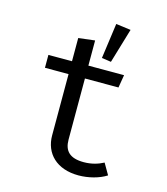

<svg xmlns="http://www.w3.org/2000/svg" viewBox="-114 -851 829 951"><g transform="rotate(15 300.0 -375.5)"><path d="M364 -762 339 -581 387 -574 440 -752ZM519 -27 486 -84C458 -69 424 -59 385 -59C313 -59 284 -90 284 -148V-461H456L467 -527H284V-656L200 -646V-527H79V-461H200V-147C200 -55 264 11 377 11C427 11 482 -3 519 -27Z"/></g></svg>

Font: FiraMono Nerd Font
Style: Regular
Weight: 400
Designer: Carrois Corporate & Edenspiekermann AG
Foundry: Carrois Corporate GbR & Edenspiekermann AG
Version: Version 003.206;Nerd Fonts 3.3.0